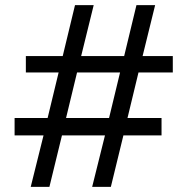

<svg xmlns="http://www.w3.org/2000/svg" viewBox="-20 -730 732 750"><path d="M655 -447H521L478 -269H611V-201H462L413 0H340L390 -201H222L173 0H100L150 -201H37V-269H166L209 -447H81V-511H225L273 -710H346L297 -511H465L513 -710H586L537 -511H655ZM406 -269 449 -447H281L238 -269Z"/></svg>

Font: Raleway Medium
Style: Regular
Weight: 500
Designer: Matt McInerney, Pablo Impallari, Rodrigo Fuenzalida
Foundry: Matt McInerney, Pablo Impallari, Rodrigo Fuenzalida
Version: Version 4.026